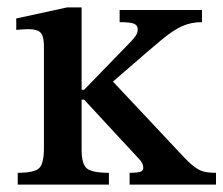

<svg xmlns="http://www.w3.org/2000/svg" viewBox="-20 -500 605 520"><path d="M275 0H28V-32Q74 -32 86.5 -45Q99 -58 99 -99V-374Q99 -402 90 -411.5Q81 -421 58 -421Q48 -421 36 -420Q24 -419 24 -419V-450L162 -480H201V-257H208L337 -390Q340 -393 346.5 -401.5Q353 -410 353 -421Q353 -431 343.5 -435.5Q334 -440 304 -440V-473H527V-440Q498 -440 474 -429.5Q450 -419 418 -392.5Q386 -366 331 -318L286 -279L469 -84Q491 -60 505.5 -49Q520 -38 533 -35Q546 -32 565 -32V0H331V-32Q353 -32 360.5 -35Q368 -38 368 -45Q368 -58 357 -69L208 -230H201V-95Q201 -56 215 -44Q229 -32 275 -32Z"/></svg>

Font: STIX Two Text Medium
Style: Regular
Weight: 500
Designer: Ross Mills, John Hudson & Paul Hanslow, Tiro Typeworks Ltd; with prior portions MicroPress Inc., and Coen Hoffman.
Foundry: Tiro Typeworks Ltd
Version: Version 2.13 b171